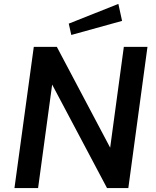

<svg xmlns="http://www.w3.org/2000/svg" viewBox="-20 -963 800 983"><path d="M586 -943 332 -842 345 -784 605 -856ZM614 -723 544 -207 271 -723H153L54 0H175L247 -530L528 0H637L735 -723Z"/></svg>

Font: United Sans SemiBold
Style: Italic
Weight: 600
Italic angle: -8°
Designer: Pablo Impallari, Rodrigo Fuenzalida (Modified by Dan O. Williams)
Version: Version 1.000;PS 001.000;hotconv 1.0.88;makeotf.lib2.5.64775